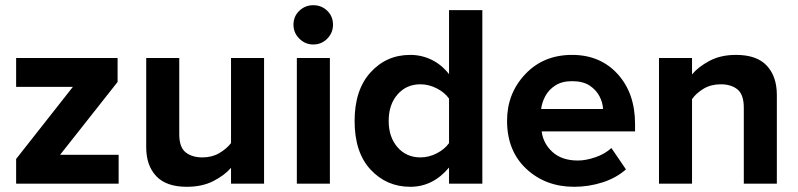

<svg xmlns="http://www.w3.org/2000/svg" viewBox="-20 -706 3069 738"><path d="M436 0H42V-95L260 -372H42V-483H432V-391L211 -111H436Z M995 0H868V-61Q843 -32 800 -10Q757 12 698 12Q619 12 580.5 -29Q542 -70 542 -140V-483H669V-190Q669 -140 693.5 -120.5Q718 -101 758 -101Q795 -101 823 -117.5Q851 -134 868 -156V-483H995Z M1184 -535Q1153 -535 1130.5 -557.5Q1108 -580 1108 -611Q1108 -643 1130.5 -664.5Q1153 -686 1184 -686Q1216 -686 1238 -664.5Q1260 -643 1260 -611Q1260 -580 1238 -557.5Q1216 -535 1184 -535ZM1248 0H1121V-483H1248Z M1834 0H1706V-62Q1644 12 1557 12Q1466 12 1404.5 -54Q1343 -120 1343 -241Q1343 -360 1404 -427.5Q1465 -495 1557 -495Q1600 -495 1638.5 -476.5Q1677 -458 1706 -421V-667H1834ZM1596 -101Q1628 -101 1658.5 -116.5Q1689 -132 1706 -156V-327Q1689 -351 1658.5 -366.5Q1628 -382 1596 -382Q1542 -382 1508 -343Q1474 -304 1474 -241Q1474 -179 1508 -140Q1542 -101 1596 -101Z M2187 12Q2077 12 2003 -57Q1929 -126 1929 -242Q1929 -347 1999 -421Q2069 -495 2179 -495Q2287 -495 2354 -421.5Q2421 -348 2421 -229V-201H2062Q2068 -154 2104 -121.5Q2140 -89 2201 -89Q2232 -89 2268.5 -101.5Q2305 -114 2330 -137L2386 -55Q2349 -22 2296 -5Q2243 12 2187 12ZM2298 -287Q2297 -311 2284.5 -335.5Q2272 -360 2246.5 -377Q2221 -394 2179 -394Q2140 -394 2114.5 -377.5Q2089 -361 2076 -336.5Q2063 -312 2060 -287Z M2966 0H2839V-292Q2839 -342 2815 -362Q2791 -382 2750 -382Q2713 -382 2684.5 -365Q2656 -348 2640 -325V0H2513V-483H2640V-420Q2664 -449 2707 -472Q2750 -495 2809 -495Q2889 -495 2927.5 -453.5Q2966 -412 2966 -341Z"/></svg>

Font: UN Bangla
Style: Bold
Weight: 700
Designer: Desinged by Rajon, Unicode developed by Rashed (IMGN)
Version: Version 2.001;March 19, 2023;FontCreator 14.0.0.2901 64-bit